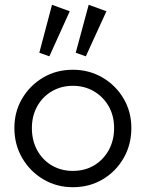

<svg xmlns="http://www.w3.org/2000/svg" viewBox="-20 -771 608 801"><path d="M284 10Q216 10 160.5 -23Q105 -56 72.5 -112Q40 -168 40 -237Q40 -305 72.5 -360Q105 -415 160 -447.5Q215 -480 284 -480Q352 -480 407.5 -447.5Q463 -415 495.5 -360Q528 -305 528 -237Q528 -167 495.5 -111Q463 -55 408 -22.5Q353 10 284 10ZM284 -58Q334 -58 372.5 -81Q411 -104 433.5 -144.5Q456 -185 456 -237Q456 -288 433.5 -327.5Q411 -367 372 -390Q333 -413 284 -413Q235 -413 196 -390Q157 -367 135 -327Q113 -287 113 -237Q113 -185 135 -144.5Q157 -104 196 -81Q235 -58 284 -58ZM186 -536 144 -551 197 -751 271 -724ZM338 -536 296 -551 350 -751 424 -724Z"/></svg>

Font: Outfit Light
Style: Regular
Weight: 300
Designer: Rodrigo Fuenzalida
Foundry: fragTYPE
Version: Version 1.100; ttfautohint (v1.8.4.7-5d5b)